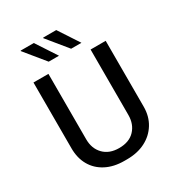

<svg xmlns="http://www.w3.org/2000/svg" viewBox="-208 -1032 1098 1179"><g transform="rotate(-30 341.0 -442.5)"><path d="M328 10Q254 10 199 -18.5Q144 -47 114.5 -98.5Q85 -150 85 -219V-686H191V-222Q191 -156 231 -115Q271 -74 340 -74Q412 -74 451 -115.5Q490 -157 490 -222V-686H597V-219Q597 -151 565 -99Q533 -47 477 -18.5Q421 10 347 10ZM389 -750 273 -892 275 -895H367L462 -750ZM230 -750 114 -892 115 -895H208L303 -750Z"/></g></svg>

Font: Chivo Medium
Style: Regular
Weight: 400
Version: Version 2.002